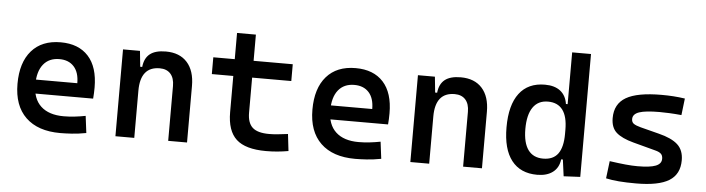

<svg xmlns="http://www.w3.org/2000/svg" viewBox="-46 -931 4194 1140"><g transform="rotate(5 2051.0 -361.0)"><path d="M336.9 9.8Q203.6 9.8 131.3 -59.8Q59.1 -129.4 59.1 -259.8Q59.1 -386.7 120.4 -457Q181.6 -527.3 293.9 -527.3Q400.4 -527.3 458.7 -463.4Q517.1 -399.4 517.1 -277.3Q517.1 -242.2 514.2 -210.9H146V-293.9H412.6Q412.6 -358.4 381.3 -392.8Q350.1 -427.2 294.9 -427.2Q232.9 -427.2 199 -384.8Q165 -342.3 165 -264.6Q165 -179.7 212.6 -135.5Q260.3 -91.3 348.6 -91.3Q381.3 -91.3 413.6 -95Q445.8 -98.6 479 -105L491.7 -3.9Q444.8 4.9 405.8 7.3Q366.7 9.8 336.9 9.8Z M980 0V-327.1Q980 -374 957.3 -399.4Q934.6 -424.8 893.1 -424.8Q777.8 -424.8 777.8 -281.2L747.6 -423.8H788.1Q793.5 -476.1 825.7 -501.7Q857.9 -527.3 920.4 -527.3Q1002.4 -527.3 1047.4 -477.5Q1092.3 -427.7 1092.3 -336.9V0ZM665.5 0V-517.6H766.6L777.8 -408.2V0Z M1563.5 9.8Q1440.9 9.8 1386.2 -40.5Q1331.5 -90.8 1331.5 -201.7V-283.2H1443.8V-208.5Q1443.8 -147.9 1473.9 -120.4Q1503.9 -92.8 1573.2 -92.8Q1597.2 -92.8 1624 -95.5Q1650.9 -98.1 1685.1 -102.5L1696.8 -2Q1663.1 3.9 1631.3 6.8Q1599.6 9.8 1563.5 9.8ZM1331.5 -246.6V-673.8H1443.8V-246.6ZM1203.6 -417.5V-517.6H1677.2V-417.5Z M2094.7 9.8Q1961.4 9.8 1889.2 -59.8Q1816.9 -129.4 1816.9 -259.8Q1816.9 -386.7 1878.2 -457Q1939.5 -527.3 2051.8 -527.3Q2158.2 -527.3 2216.6 -463.4Q2274.9 -399.4 2274.9 -277.3Q2274.9 -242.2 2272 -210.9H1903.8V-293.9H2170.4Q2170.4 -358.4 2139.2 -392.8Q2107.9 -427.2 2052.7 -427.2Q1990.7 -427.2 1956.8 -384.8Q1922.9 -342.3 1922.9 -264.6Q1922.9 -179.7 1970.5 -135.5Q2018.1 -91.3 2106.4 -91.3Q2139.2 -91.3 2171.4 -95Q2203.6 -98.6 2236.8 -105L2249.5 -3.9Q2202.6 4.9 2163.6 7.3Q2124.5 9.8 2094.7 9.8Z M2737.8 0V-327.1Q2737.8 -374 2715.1 -399.4Q2692.4 -424.8 2650.9 -424.8Q2535.6 -424.8 2535.6 -281.2L2505.4 -423.8H2545.9Q2551.3 -476.1 2583.5 -501.7Q2615.7 -527.3 2678.2 -527.3Q2760.3 -527.3 2805.2 -477.5Q2850.1 -427.7 2850.1 -336.9V0ZM2423.3 0V-517.6H2524.4L2535.6 -408.2V0Z M3179.7 9.8Q3079.6 9.8 3026.9 -57.9Q2974.1 -125.5 2974.1 -255.4Q2974.1 -388.2 3026.9 -457.8Q3079.6 -527.3 3179.7 -527.3Q3237.8 -527.3 3272 -500.5Q3306.2 -473.6 3313.5 -423.8H3354L3323.7 -271Q3323.7 -349.6 3294.2 -389.2Q3264.6 -428.7 3206.5 -428.7Q3147.9 -428.7 3117.2 -384.5Q3086.4 -340.3 3086.4 -255.4Q3086.4 -172.9 3116.9 -130.9Q3147.5 -88.9 3206.5 -88.9Q3266.6 -88.9 3295.2 -128.2Q3323.7 -167.5 3323.7 -246.1L3358.9 -93.8H3314Q3308.1 -43.9 3272.9 -17.1Q3237.8 9.8 3179.7 9.8ZM3337.4 4.9 3323.7 -97.2V-732.4H3436V0Z M3768.6 9.8Q3710 9.8 3667 6.3Q3624 2.9 3589.4 -4.9L3602.1 -108.4Q3656.7 -100.6 3696.8 -96.7Q3736.8 -92.8 3768.6 -92.8Q3843.8 -92.8 3877.4 -106.2Q3911.1 -119.6 3911.1 -149.4Q3911.1 -169.4 3900.1 -179.4Q3889.2 -189.5 3866.2 -195.3L3732.4 -231Q3663.1 -249.5 3630.1 -278.8Q3597.2 -308.1 3597.2 -365.2Q3597.2 -449.7 3663.8 -488.5Q3730.5 -527.3 3875 -527.3Q3911.1 -527.3 3944.6 -525.1Q3978 -522.9 4014.2 -517.6L4002.4 -418Q3961.4 -421.9 3930.2 -423.3Q3898.9 -424.8 3872.1 -424.8Q3788.1 -424.8 3750.5 -411.9Q3712.9 -398.9 3712.9 -369.1Q3712.9 -350.1 3726.3 -341.1Q3739.7 -332 3767.6 -324.7L3877.9 -296.4Q3955.1 -277.3 3991.5 -244.1Q4027.8 -210.9 4027.8 -150.4Q4027.8 -67.4 3965.6 -28.8Q3903.3 9.8 3768.6 9.8Z"/></g></svg>

Font: Cascadia Mono Medium
Style: Regular
Weight: 500
Monospace: yes
Designer: Aaron Bell
Foundry: Saja Typeworks
Version: Version 2407.024